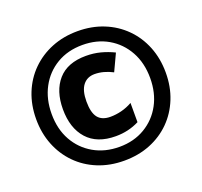

<svg xmlns="http://www.w3.org/2000/svg" viewBox="-126 -868 1077 1023"><g transform="rotate(-20 412.0 -357.0)"><path d="M412 10Q331 10 263.5 -17.5Q196 -45 147 -95Q98 -145 71.5 -212Q45 -279 45 -358Q45 -438 72 -505Q99 -572 148.5 -621Q198 -670 265 -697Q332 -724 412 -724Q492 -724 559 -697Q626 -670 675.5 -620.5Q725 -571 752 -503.5Q779 -436 779 -356Q779 -276 752 -209Q725 -142 676 -93Q627 -44 560 -17Q493 10 412 10ZM413 -68Q495 -68 558 -105.5Q621 -143 656 -208Q691 -273 691 -357Q691 -443 655 -508Q619 -573 556 -609.5Q493 -646 411 -646Q328 -646 265 -608.5Q202 -571 167 -505.5Q132 -440 132 -356Q132 -270 168 -205.5Q204 -141 267.5 -104.5Q331 -68 413 -68ZM414 -128Q308 -128 252.5 -190Q197 -252 197 -359Q197 -463 250.5 -524Q304 -585 409 -585Q452 -585 490.5 -575Q529 -565 566 -547L521 -451Q469 -478 419 -478Q377 -478 353 -447.5Q329 -417 329 -355Q329 -292 351.5 -263.5Q374 -235 422 -235Q453 -235 485 -243Q517 -251 547 -268V-159Q486 -128 414 -128Z"/></g></svg>

Font: Noto Sans Myanmar UI SemiCondensed Black
Style: Regular
Weight: 900
Width: 4
Designer: Monotype Design Team
Foundry: Monotype Imaging Inc.
Version: Version 2.103; ttfautohint (v1.8.4.7-5d5b)